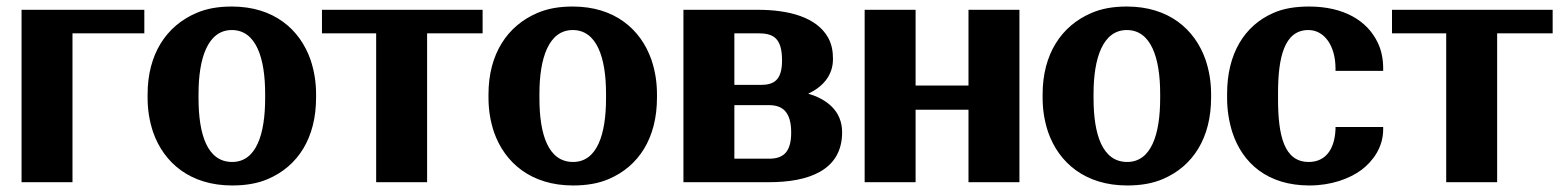

<svg xmlns="http://www.w3.org/2000/svg" viewBox="-20 -558 4784 588"><path d="M46 0H202V-456H422V-528H46Z M432 -259C432 -220 438 -186 449 -153C482 -59 563 10 691 10C732 10 769 4 801 -10C892 -49 948 -135 948 -259V-269C948 -308 942 -342 931 -375C898 -469 818 -538 690 -538C649 -538 613 -532 581 -518C490 -479 432 -393 432 -269ZM588 -257V-271C588 -379 616 -466 690 -466C764 -466 792 -381 792 -271V-257C792 -147 765 -62 691 -62C615 -62 588 -146 588 -257Z M966 -456H1132V0H1288V-456H1458V-528H966Z M1476 -259C1476 -220 1482 -186 1493 -153C1526 -59 1607 10 1735 10C1776 10 1813 4 1845 -10C1936 -49 1992 -135 1992 -259V-269C1992 -308 1986 -342 1975 -375C1942 -469 1862 -538 1734 -538C1693 -538 1657 -532 1625 -518C1534 -479 1476 -393 1476 -269ZM1632 -257V-271C1632 -379 1660 -466 1734 -466C1808 -466 1836 -381 1836 -271V-257C1836 -147 1809 -62 1735 -62C1659 -62 1632 -146 1632 -257Z M2073 0H2335C2454 0 2559 -35 2559 -153C2559 -219 2511 -255 2455 -271C2496 -290 2531 -324 2531 -377C2531 -402 2527 -423 2516 -443C2481 -505 2397 -528 2301 -528H2073ZM2229 -72V-236H2335C2376 -236 2403 -216 2403 -152C2403 -88 2375 -72 2335 -72ZM2229 -298V-456H2301C2346 -456 2375 -444 2375 -373C2375 -311 2349 -298 2309 -298Z M2628 0H2784V-222H2946V0H3102V-528H2946V-296H2784V-528H2628Z M3173 -259C3173 -220 3179 -186 3190 -153C3223 -59 3304 10 3432 10C3473 10 3510 4 3542 -10C3633 -49 3689 -135 3689 -259V-269C3689 -308 3683 -342 3672 -375C3639 -469 3559 -538 3431 -538C3390 -538 3354 -532 3322 -518C3231 -479 3173 -393 3173 -269ZM3329 -257V-271C3329 -379 3357 -466 3431 -466C3505 -466 3533 -381 3533 -271V-257C3533 -147 3506 -62 3432 -62C3356 -62 3329 -146 3329 -257Z M3738 -257C3738 -220 3744 -185 3754 -153C3785 -58 3862 10 3990 10C4056 10 4112 -10 4150 -38C4185 -65 4216 -107 4216 -162V-169H4070V-162C4067 -96 4036 -62 3988 -62C3912 -62 3894 -144 3894 -255V-273C3894 -382 3913 -466 3987 -466C4035 -466 4070 -419 4070 -348V-341H4216V-348C4216 -376 4211 -404 4199 -428C4167 -495 4095 -538 3989 -538C3947 -538 3910 -532 3879 -518C3790 -479 3738 -392 3738 -271Z M4243 -456H4409V0H4565V-456H4735V-528H4243Z"/></svg>

Font: Aerodynamic
Style: Bd
Weight: 500
Designer: Google
Version: Version 2.000980; 2014